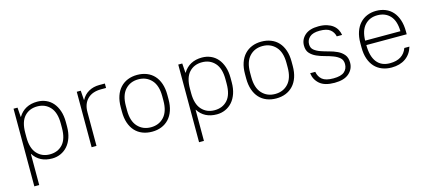

<svg xmlns="http://www.w3.org/2000/svg" viewBox="-54 -989 3743 1672"><g transform="rotate(-15 1817.5 -153.0)"><path d="M95 -500H131L137 -415H139Q166 -460 209 -483Q252 -506 309 -506Q351 -506 387 -490.5Q423 -475 449 -445Q475 -415 490 -371Q505 -327 505 -270V-230Q505 -174 490 -130Q475 -86 448.5 -56Q422 -26 386 -10Q350 6 309 6Q196 6 141 -80H139V200H95ZM299 -34Q371 -34 415 -82Q459 -130 459 -230V-270Q459 -368 414.5 -417Q370 -466 299 -466Q227 -466 183 -418Q139 -370 139 -270V-230Q139 -132 183.5 -83Q228 -34 299 -34Z M665 -500H701L707 -415H709Q732 -459 774 -482.5Q816 -506 869 -506H920V-466H875Q796 -466 752.5 -423Q709 -380 709 -305V0H665Z M1210 6Q1163 6 1124 -9.5Q1085 -25 1057.5 -55Q1030 -85 1015 -129Q1000 -173 1000 -230V-270Q1000 -327 1015 -371Q1030 -415 1058 -445Q1086 -475 1124.5 -490.5Q1163 -506 1210 -506Q1257 -506 1296 -490.5Q1335 -475 1362.5 -445Q1390 -415 1405 -371Q1420 -327 1420 -270V-230Q1420 -173 1405 -129Q1390 -85 1362 -55Q1334 -25 1295.5 -9.5Q1257 6 1210 6ZM1210 -34Q1283 -34 1328.5 -83.5Q1374 -133 1374 -230V-270Q1374 -367 1328 -416.5Q1282 -466 1210 -466Q1137 -466 1091.5 -416.5Q1046 -367 1046 -270V-230Q1046 -133 1092 -83.5Q1138 -34 1210 -34Z M1580 -500H1616L1622 -415H1624Q1651 -460 1694 -483Q1737 -506 1794 -506Q1836 -506 1872 -490.5Q1908 -475 1934 -445Q1960 -415 1975 -371Q1990 -327 1990 -270V-230Q1990 -174 1975 -130Q1960 -86 1933.5 -56Q1907 -26 1871 -10Q1835 6 1794 6Q1681 6 1626 -80H1624V200H1580ZM1784 -34Q1856 -34 1900 -82Q1944 -130 1944 -230V-270Q1944 -368 1899.5 -417Q1855 -466 1784 -466Q1712 -466 1668 -418Q1624 -370 1624 -270V-230Q1624 -132 1668.5 -83Q1713 -34 1784 -34Z M2330 6Q2283 6 2244 -9.5Q2205 -25 2177.5 -55Q2150 -85 2135 -129Q2120 -173 2120 -230V-270Q2120 -327 2135 -371Q2150 -415 2178 -445Q2206 -475 2244.5 -490.5Q2283 -506 2330 -506Q2377 -506 2416 -490.5Q2455 -475 2482.5 -445Q2510 -415 2525 -371Q2540 -327 2540 -270V-230Q2540 -173 2525 -129Q2510 -85 2482 -55Q2454 -25 2415.5 -9.5Q2377 6 2330 6ZM2330 -34Q2403 -34 2448.5 -83.5Q2494 -133 2494 -230V-270Q2494 -367 2448 -416.5Q2402 -466 2330 -466Q2257 -466 2211.5 -416.5Q2166 -367 2166 -270V-230Q2166 -133 2212 -83.5Q2258 -34 2330 -34Z M2855 6Q2766 6 2721.5 -32.5Q2677 -71 2670 -130H2716Q2724 -85 2755 -59.5Q2786 -34 2855 -34Q2924 -34 2954 -60Q2984 -86 2984 -129Q2984 -165 2961.5 -185Q2939 -205 2905 -218Q2871 -231 2832 -241Q2793 -251 2759 -266.5Q2725 -282 2702.5 -307Q2680 -332 2680 -376Q2680 -431 2722 -468.5Q2764 -506 2845 -506Q2888 -506 2920 -496Q2952 -486 2974 -469Q2996 -452 3008.5 -429Q3021 -406 3025 -380H2977Q2969 -418 2939.5 -442Q2910 -466 2845 -466Q2784 -466 2755 -440.5Q2726 -415 2726 -376Q2726 -342 2748.5 -323.5Q2771 -305 2805 -293Q2839 -281 2878 -271Q2917 -261 2951 -245Q2985 -229 3007.5 -202Q3030 -175 3030 -129Q3030 -72 2986 -33Q2942 6 2855 6Z M3370 6Q3323 6 3284 -9.5Q3245 -25 3217.5 -55Q3190 -85 3175 -129Q3160 -173 3160 -230V-270Q3160 -327 3175 -371Q3190 -415 3217.5 -445Q3245 -475 3282.5 -490.5Q3320 -506 3365 -506Q3410 -506 3448 -490.5Q3486 -475 3513 -444.5Q3540 -414 3555 -369Q3570 -324 3570 -265V-240H3206Q3206 -140 3246.5 -87Q3287 -34 3365 -34Q3425 -34 3463.5 -58.5Q3502 -83 3519 -130H3565Q3546 -65 3495.5 -29.5Q3445 6 3370 6ZM3365 -466Q3295 -466 3251.5 -419Q3208 -372 3206 -280H3524Q3522 -374 3479 -420Q3436 -466 3365 -466Z"/></g></svg>

Font: PT Root UI Light
Style: Regular
Weight: 300
Designer: Vitaly Kuzmin
Foundry: ParaType Ltd.
Version: Version 2.000G